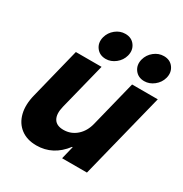

<svg xmlns="http://www.w3.org/2000/svg" viewBox="-166 -833 928 971"><g transform="rotate(30 298.0 -348.0)"><path d="M180 9.2Q125 9.2 88.8 -18.3Q52.5 -45.8 40.4 -94.2Q28.3 -142.5 44.2 -205L117.5 -500H267.5L199.2 -227.5Q187.5 -180 202.9 -153.8Q218.3 -127.5 259.2 -127.5Q302.5 -127.5 335 -155.8Q367.5 -184.2 379.2 -232.5L445.8 -500H595.8L470.8 0H325.8L344.2 -75H340.8Q276.7 9.2 180 9.2ZM490 -545Q454.2 -545 434.6 -571.2Q415 -597.5 424.2 -633.3Q432.5 -664.2 457.9 -684.6Q483.3 -705 514.2 -705Q550.8 -705 570 -678.3Q589.2 -651.7 580 -616.7Q571.7 -585.8 545.8 -565.4Q520 -545 490 -545ZM265 -545Q229.2 -545 209.6 -571.2Q190 -597.5 199.2 -633.3Q207.5 -664.2 232.9 -684.6Q258.3 -705 289.2 -705Q325.8 -705 345 -678.3Q364.2 -651.7 355 -616.7Q346.7 -585.8 320.8 -565.4Q295 -545 265 -545Z"/></g></svg>

Font: Funnel Sans Light ExtraBold
Style: Italic
Weight: 800
Italic angle: -14.036°
Version: Version 1.000